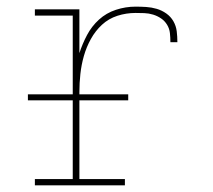

<svg xmlns="http://www.w3.org/2000/svg" viewBox="-20 -558 640 578"><path d="M85 0V-19H199V-511H85V-530H219V-398Q228 -426 242 -452.5Q256 -479 278 -499Q300 -519 329 -528.5Q358 -538 388 -538Q404 -538 420 -537Q436 -536 451.5 -531.5Q467 -527 480.5 -517.5Q494 -508 502 -494Q510 -480 512 -464Q514 -448 514 -431H493Q493 -445 491.5 -458.5Q490 -472 483 -483.5Q476 -495 465 -502.5Q454 -510 441 -514Q428 -518 414.5 -518.5Q401 -519 388 -519Q360 -519 333.5 -510.5Q307 -502 287 -483.5Q267 -465 253.5 -440.5Q240 -416 232.5 -389.5Q225 -363 222 -335.5Q219 -308 219 -281V-19H356V0ZM64 -256V-274H366V-256Z"/></svg>

Font: Iosevka Curly Slab ThEx
Style: Regular
Weight: 100
Width: 7
Monospace: yes
Designer: Belleve Invis
Foundry: Belleve Invis
Version: Version 11.1.0; ttfautohint (v1.8.3)